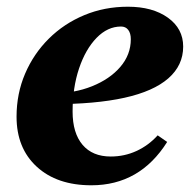

<svg xmlns="http://www.w3.org/2000/svg" viewBox="-20 -531 578 566"><path d="M249.4 15.2Q148 15.2 88.4 -39.5Q28.8 -94.2 28.8 -187Q28.8 -255 54 -313.8Q79.2 -372.6 123.9 -417Q168.6 -461.4 228.3 -486.3Q288 -511.2 357 -511.2Q429.8 -511.2 474.9 -478.9Q520 -446.6 520 -393.8Q520 -338.4 476.3 -300.1Q432.6 -261.8 346.9 -242.8Q261.2 -223.8 133.6 -223.8V-255.6Q198.6 -255.6 251.2 -276.7Q303.8 -297.8 334.7 -333.8Q365.6 -369.8 365.6 -415.4Q365.6 -433 358 -442.9Q350.4 -452.8 336.8 -452.8Q297.2 -452.8 264.7 -419.4Q232.2 -386 213.1 -329.4Q194 -272.8 194 -202Q194 -138.8 223.3 -104.2Q252.6 -69.6 306.4 -69.6Q346.8 -69.6 382.3 -85.9Q417.8 -102.2 444.8 -132L472.8 -112.6Q392.4 15.2 249.4 15.2Z"/></svg>

Font: Platypi Light
Style: Italic
Weight: 300
Italic angle: -13°
Designer: David Sargent
Foundry: Bolt Cutter Type
Version: Version 1.200